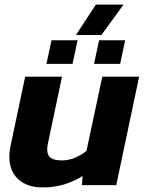

<svg xmlns="http://www.w3.org/2000/svg" viewBox="-20 -809 636 839"><path d="M312 -656 399 -789H520L423 -656ZM183 -530 205 -633H319L297 -530ZM391 -530 413 -633H527L505 -530ZM165 10Q87 10 47.5 -39Q8 -88 27 -176L90 -474H251L190 -185Q181 -145 194.5 -126.5Q208 -108 251 -108Q280 -108 308.5 -120Q337 -132 358 -150L427 -474H588L488 0H338L341 -40Q307 -18 263 -4Q219 10 165 10Z"/></svg>

Font: Kanit SemiBold
Style: Italic
Weight: 600
Italic angle: -12°
Designer: Katatrad Team
Foundry: CadsonDemak
Version: Version 2.000; ttfautohint (v1.8.3)